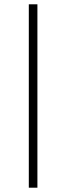

<svg xmlns="http://www.w3.org/2000/svg" viewBox="-20 -720 268 893"><path d="M114 153V-700H154V153Z"/></svg>

Font: Junicode Two Beta Condensed
Style: Italic
Weight: 400
Width: 3
Italic angle: -9°
Version: Version 1.053; ttfautohint (v1.8.4)